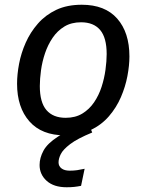

<svg xmlns="http://www.w3.org/2000/svg" viewBox="-20 -559 618 810"><path d="M254 12Q156 12 104 -47Q52 -106 52 -206Q52 -245 60.5 -290Q69 -335 88.5 -379Q108 -423 140 -459.5Q172 -496 217.5 -517.5Q263 -539 325 -539Q423 -539 474.5 -480.5Q526 -422 526 -321Q526 -283 517.5 -238Q509 -193 490 -149Q471 -105 439.5 -68.5Q408 -32 362 -10Q316 12 254 12ZM257 -62Q298 -62 327.5 -80Q357 -98 377 -127.5Q397 -157 408.5 -192.5Q420 -228 425 -264.5Q430 -301 430 -331Q430 -400 402.5 -432.5Q375 -465 322 -465Q281 -465 251.5 -447Q222 -429 202 -399.5Q182 -370 170 -334.5Q158 -299 153 -262.5Q148 -226 148 -196Q148 -127 176 -94.5Q204 -62 257 -62ZM355 -35 369 0Q306 26 276 49Q246 72 236.5 91Q227 110 227 126Q227 142 239.5 151.5Q252 161 274 161Q291 161 305 159Q319 157 337 153L322 225Q307 228 293 229.5Q279 231 261 231Q207 231 177 204Q147 177 147 137Q147 107 163.5 76.5Q180 46 225 17Q270 -12 355 -35Z"/></svg>

Font: Fira Sans Variable
Style: Italic
Weight: 397
Italic angle: -8°
Designer: Carrois Corporate & Edenspiekermann AG
Foundry: Carrois Corporate GbR & Edenspiekermann AG
Version: Version 4.202